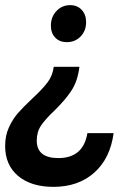

<svg xmlns="http://www.w3.org/2000/svg" viewBox="-42 -563 512 747"><path d="M156 -463Q156 -497 177.5 -520Q199 -543 231 -543Q259 -543 276 -524.5Q293 -506 293 -477Q293 -443 271.5 -421Q250 -399 218 -399Q190 -399 173 -416.5Q156 -434 156 -463ZM166 164Q79 164 28.5 121.5Q-22 79 -22 5Q-22 -35 -7.5 -67Q7 -99 27.5 -122.5Q48 -146 82 -178Q123 -216 143 -242.5Q163 -269 167 -303H267Q260 -247 236 -210.5Q212 -174 170 -133Q135 -100 118 -75Q101 -50 101 -16Q101 52 185 52Q282 52 298 -45H400Q387 53 325 108.5Q263 164 166 164Z"/></svg>

Font: TypoPRO Montserrat Alternates
Style: Italic
Weight: 500
Italic angle: -11.3°
Designer: Julieta Ulanovsky
Foundry: Julieta Ulanovsky
Version: Version 6.001